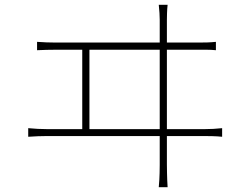

<svg xmlns="http://www.w3.org/2000/svg" viewBox="-20 -767 1040 803"><path d="M648 -227V-559H354V-227ZM837 -227Q856 -227 873 -228Q890 -229 909 -231V-195Q890 -197 869.5 -197.5Q849 -198 837 -198H678V-79Q678 -71 678.5 -43.5Q679 -16 681 16H644Q647 -17 647.5 -43Q648 -69 648 -77V-198H176Q141 -198 98 -195V-231Q119 -229 138 -228Q157 -227 176 -227H324V-559H213Q194 -559 175 -558.5Q156 -558 135 -557V-592Q175 -589 213 -589H648V-684Q648 -695 647 -712.5Q646 -730 644 -747H681Q679 -729 678.5 -710.5Q678 -692 678 -684V-589H810Q830 -589 847 -589.5Q864 -590 883 -592V-557Q864 -559 843.5 -559Q823 -559 810 -559H678V-227Z"/></svg>

Font: SpoqaHanSans
Style: Thin
Weight: 250
Designer: [Spoqa Han Sans] Dong-huui Kim \uAE40 \uB3D9 \uD718   [Noto Sans] Ryoko NISHIZUKA \u897F \u585A \u6DBC \u5B50  (kana & i
Foundry: Spoqa (http://bi.spoqa.com)
Version: Version 1.004;PS 1.004;hotconv 1.0.82;makeotf.lib2.5.63406